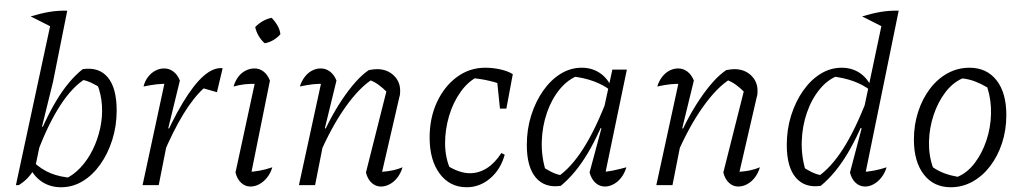

<svg xmlns="http://www.w3.org/2000/svg" viewBox="-20 -779 4305 808"><path d="M237 9Q194 9 160.5 -11.5Q127 -32 106 -72L120 -98Q154 -66 193 -50Q232 -34 286 -30L252 -25Q288 -41 318.5 -73.5Q349 -106 370 -148.5Q391 -191 401.5 -239Q412 -287 409 -335Q406 -383 389 -425L413 -403Q387 -420 364.5 -430.5Q342 -441 318 -445L342 -449Q285 -415 233 -334.5Q181 -254 136 -133L119 -148Q169 -276 219 -358.5Q269 -441 328 -488Q397 -498 434 -453Q471 -408 471 -314Q471 -249 452.5 -190.5Q434 -132 402 -87Q370 -42 328 -16.5Q286 9 237 9ZM47 0 201 -716 263 -734 203 -434 157 -247 163 -243 128 -74Q112 -46 96 -29.5Q80 -13 59 0ZM198 -665 109 -710Q152 -723 188 -729Q224 -735 263 -734Z M580 0 679 -460 690 -426Q662 -427 637.5 -424Q613 -421 584 -415Q590 -439 603.5 -456Q617 -473 634.5 -482Q652 -491 671 -491Q692 -491 709.5 -478Q727 -465 737 -440L688 -239L695 -238L648 0ZM664 -123 652 -152Q703 -270 749.5 -347Q796 -424 837.5 -460Q879 -496 917 -492L893 -391L837 -407Q794 -368 751.5 -298.5Q709 -229 664 -123Z M1032 -24 1018 -55Q1047 -56 1073.5 -61Q1100 -66 1126 -75Q1119 -51 1104.5 -32.5Q1090 -14 1071.5 -4Q1053 6 1034 6Q1012 6 995 -9.5Q978 -25 971 -53L1059 -460L1070 -426Q1035 -427 1011.5 -424.5Q988 -422 963 -415Q970 -439 983 -456Q996 -473 1014 -482Q1032 -491 1051 -491Q1072 -491 1089 -478Q1106 -465 1116 -440ZM1123 -704Q1137 -690 1147.5 -672Q1158 -654 1160 -635Q1148 -621 1130.5 -610.5Q1113 -600 1094 -597Q1079 -610 1068.5 -628Q1058 -646 1054 -665Q1067 -679 1085 -689.5Q1103 -700 1123 -704Z M1520 -53 1610 -410 1612 -388Q1589 -411 1572 -423Q1555 -435 1531 -445L1550 -447Q1493 -412 1433.5 -328Q1374 -244 1322 -123L1311 -152Q1337 -213 1364 -265Q1391 -317 1419.5 -359.5Q1448 -402 1476 -433.5Q1504 -465 1532 -484Q1543 -486 1551 -487Q1559 -488 1566 -488Q1609 -488 1636.5 -462Q1664 -436 1664 -397Q1664 -391 1663.5 -384.5Q1663 -378 1661 -372L1588 -56Q1614 -58 1634.5 -62.5Q1655 -67 1674 -75Q1667 -51 1653 -32.5Q1639 -14 1620.5 -4Q1602 6 1583 6Q1561 6 1544 -9.5Q1527 -25 1520 -53ZM1238 0 1338 -460 1349 -426Q1322 -427 1298 -424.5Q1274 -422 1242 -415Q1249 -438 1262.5 -455.5Q1276 -473 1293.5 -482Q1311 -491 1330 -491Q1351 -491 1368.5 -478Q1386 -465 1396 -440L1347 -239L1353 -238L1306 0Z M1944 9Q1873 9 1830.5 -48Q1788 -105 1788 -200Q1788 -283 1819 -349.5Q1850 -416 1903 -455Q1956 -494 2022 -494Q2054 -494 2085.5 -487Q2117 -480 2138 -467L2113 -415Q2045 -444 1961 -451L1999 -461Q1953 -440 1920 -394.5Q1887 -349 1870 -291.5Q1853 -234 1853 -176Q1853 -145 1859.5 -114.5Q1866 -84 1879 -59L1863 -82Q1886 -67 1910.5 -58.5Q1935 -50 1957 -50Q1995 -50 2028.5 -71Q2062 -92 2090 -135L2104 -128Q2087 -66 2043 -28.5Q1999 9 1944 9ZM2084 -322 2069 -467H2138L2111 -322Z M2340 3Q2273 13 2235 -31.5Q2197 -76 2197 -169Q2197 -235 2215.5 -293.5Q2234 -352 2266 -397.5Q2298 -443 2339.5 -468.5Q2381 -494 2428 -494Q2469 -494 2501 -474Q2533 -454 2551 -417L2550 -398Q2487 -447 2384 -458L2416 -462Q2371 -446 2336.5 -404.5Q2302 -363 2282 -305.5Q2262 -248 2260 -184Q2258 -120 2277 -59L2255 -82Q2278 -67 2300.5 -55.5Q2323 -44 2350 -40L2327 -35Q2383 -73 2434.5 -153.5Q2486 -234 2535 -362L2552 -349Q2504 -219 2453 -133.5Q2402 -48 2340 3ZM2522 -24 2508 -55Q2534 -56 2560.5 -61.5Q2587 -67 2616 -75Q2609 -51 2595 -32.5Q2581 -14 2562.5 -4Q2544 6 2526 6Q2503 6 2486 -9.5Q2469 -25 2461 -53L2511 -239L2504 -241L2557 -486H2618Z M3024 -53 3114 -410 3116 -388Q3093 -411 3076 -423Q3059 -435 3035 -445L3054 -447Q2997 -412 2937.5 -328Q2878 -244 2826 -123L2815 -152Q2841 -213 2868 -265Q2895 -317 2923.5 -359.5Q2952 -402 2980 -433.5Q3008 -465 3036 -484Q3047 -486 3055 -487Q3063 -488 3070 -488Q3113 -488 3140.5 -462Q3168 -436 3168 -397Q3168 -391 3167.5 -384.5Q3167 -378 3165 -372L3092 -56Q3118 -58 3138.5 -62.5Q3159 -67 3178 -75Q3171 -51 3157 -32.5Q3143 -14 3124.5 -4Q3106 6 3087 6Q3065 6 3048 -9.5Q3031 -25 3024 -53ZM2742 0 2842 -460 2853 -426Q2826 -427 2802 -424.5Q2778 -422 2746 -415Q2753 -438 2766.5 -455.5Q2780 -473 2797.5 -482Q2815 -491 2834 -491Q2855 -491 2872.5 -478Q2890 -465 2900 -440L2851 -239L2857 -238L2810 0Z M3617 -25 3604 -55Q3631 -56 3657.5 -61Q3684 -66 3711 -75Q3704 -51 3689.5 -32.5Q3675 -14 3657 -4Q3639 6 3621 6Q3598 6 3581 -9.5Q3564 -25 3557 -53L3606 -239L3599 -242L3699 -716L3762 -734ZM3434 3Q3367 13 3329 -31.5Q3291 -76 3291 -169Q3291 -235 3309.5 -293.5Q3328 -352 3360 -397.5Q3392 -443 3433.5 -468.5Q3475 -494 3522 -494Q3563 -494 3595 -474Q3627 -454 3645 -417L3644 -398Q3581 -447 3478 -458L3510 -462Q3465 -446 3430.5 -404.5Q3396 -363 3376 -305.5Q3356 -248 3354 -184Q3352 -120 3371 -59L3349 -82Q3372 -67 3394.5 -55.5Q3417 -44 3444 -40L3421 -35Q3477 -73 3528.5 -153.5Q3580 -234 3629 -362L3646 -349Q3598 -219 3547 -133.5Q3496 -48 3434 3ZM3697 -665 3608 -710Q3651 -723 3687 -729Q3723 -735 3762 -734ZM3730 -759H3731V-758Z M3981 9Q3909 9 3867.5 -45Q3826 -99 3826 -191Q3826 -254 3844 -309Q3862 -364 3894 -406Q3926 -448 3968.5 -471Q4011 -494 4060 -494Q4132 -494 4173.5 -441.5Q4215 -389 4215 -295Q4215 -232 4197 -177Q4179 -122 4147 -80Q4115 -38 4072.5 -14.5Q4030 9 3981 9ZM4010 -35Q4051 -52 4082 -93Q4113 -134 4131 -187.5Q4149 -241 4150.5 -299.5Q4152 -358 4135 -411Q4110 -426 4084 -436Q4058 -446 4030 -449Q3989 -431 3958 -390Q3927 -349 3909 -295Q3891 -241 3889.5 -183.5Q3888 -126 3906 -75Q3929 -59 3955 -49.5Q3981 -40 4010 -35Z"/></svg>

Font: Piazzolla Thin Light
Style: Italic
Weight: 300
Italic angle: -11.3°
Version: Version 2.005